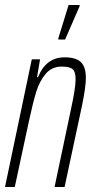

<svg xmlns="http://www.w3.org/2000/svg" viewBox="-21 -747 372 767"><path d="M106 -510H139L127 -439H131Q163 -518 237 -518Q282 -518 302 -499Q322 -480 322 -436Q322 -399 306 -322L237 0H197L263 -313Q271 -350 276 -380.5Q281 -411 281 -430Q281 -461 269 -471Q257 -481 226 -481Q186 -481 161.5 -452Q137 -423 124 -381Q111 -339 95 -265L38 0H-1ZM212 -589V-594L253 -727H297V-722L239 -589Z"/></svg>

Font: Saira Ultra Condensed ExLight
Style: Italic
Weight: 200
Width: 1
Italic angle: -12°
Designer: Hector Gatti with collaboration of the Omnibus-Type team
Foundry: Omnibus-Type
Version: Version 1.001; ttfautohint (v1.8)